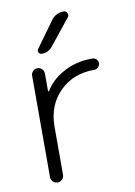

<svg xmlns="http://www.w3.org/2000/svg" viewBox="-85 -831 608 866"><g transform="rotate(-10 218.5 -398.5)"><path d="M268.6 -776.4Q279.3 -776.4 284.2 -766.1Q289.1 -755.9 282.2 -747.1L187.5 -628.9Q168.9 -605.5 138.7 -605.5Q128.9 -605.5 124.5 -613.8Q120.1 -622.1 126 -629.9L210 -746.1Q231.4 -776.4 268.6 -776.4ZM136.7 -435.5Q136.7 -433.6 138.2 -433.1Q139.6 -432.6 140.6 -433.6Q168.9 -480.5 220.7 -509.8Q280.3 -544.9 358.4 -544.9Q369.1 -544.9 377 -537.6Q384.8 -530.3 384.8 -519.5Q384.8 -508.8 377 -501Q369.1 -493.2 358.4 -493.2Q261.7 -493.2 200.2 -431.6Q137.7 -370.1 137.7 -270.5V-50.8Q137.7 -39.1 128.9 -30.3Q120.1 -21.5 107.9 -21.5Q95.7 -21.5 86.9 -30.3Q78.1 -39.1 78.1 -50.8V-515.6Q78.1 -527.3 86.9 -536.1Q95.7 -544.9 107.4 -544.9Q119.1 -544.9 127.9 -536.1Q136.7 -527.3 136.7 -515.6Z"/></g></svg>

Font: Gen Jyuu Gothic P Light
Style: Regular
Weight: 200
Designer: [Source Han Sans]
Ryoko NISHIZUKA  (kana & ideographs); Paul D. Hunt (Latin, Greek & Cyrillic); Wenlong ZHANG  (bopomofo
Version: Version 1.002.20150607